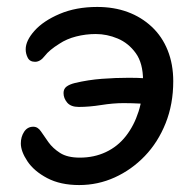

<svg xmlns="http://www.w3.org/2000/svg" viewBox="-20 -522 562 553"><path d="M208 11Q154 11 116 -9Q78 -29 59 -57.5Q40 -86 40 -109Q40 -128 49.5 -142.5Q59 -157 76 -157Q89 -157 98 -143.5Q107 -130 119.5 -112.5Q132 -95 153 -81.5Q174 -68 210 -68Q251 -68 285 -84Q319 -100 342.5 -130Q366 -160 379 -200.5Q392 -241 392 -290Q392 -340 371 -369Q350 -398 319 -411Q288 -424 256 -424Q227 -424 199.5 -417Q172 -410 151 -396Q122 -378 109 -361Q96 -344 81 -344Q66 -344 60 -355.5Q54 -367 54 -380Q54 -405 79.5 -433.5Q105 -462 152 -482Q199 -502 260 -502Q308 -502 347.5 -487.5Q387 -473 417 -445Q447 -417 463 -377Q479 -337 479 -288Q479 -222 457 -167Q435 -112 397 -72.5Q359 -33 310.5 -11Q262 11 208 11ZM207 -214Q184 -214 173.5 -226.5Q163 -239 163 -254Q163 -266 171.5 -272.5Q180 -279 196 -283Q234 -292 273.5 -295Q313 -298 352 -298Q377 -298 398 -296.5Q419 -295 444 -293L440 -222Q415 -222 387.5 -223.5Q360 -225 336 -225Q306 -225 271.5 -219.5Q237 -214 207 -214Z"/></svg>

Font: Shantell Sans
Style: Regular
Weight: 400
Designer: Stephen Nixon, Anya Danilova, Shantell Martin
Foundry: Arrow Type
Version: Version 1.008;[ac192a2d6]